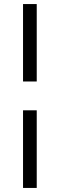

<svg xmlns="http://www.w3.org/2000/svg" viewBox="-20 -797 332 946"><path d="M93.5 129V-253.5H161V129ZM93.5 -395.5V-777H161V-395.5Z"/></svg>

Font: Epilogue
Style: Regular
Weight: 400
Designer: Tyler Finck
Foundry: Etcetera Type Co
Version: Version 2.112